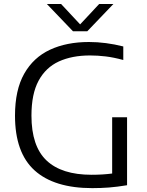

<svg xmlns="http://www.w3.org/2000/svg" viewBox="-20 -966 761 992"><path d="M457 6Q260 6 158.8 -85.5Q57.5 -177 57.5 -368.5Q57.5 -501 105 -585Q152.5 -669 238.2 -709Q324 -749 439.5 -749Q526 -749 617 -726V-656Q567.5 -669.5 526 -674.5Q484.5 -679.5 445 -679.5Q352 -679.5 284.2 -648.5Q216.5 -617.5 179.5 -549.2Q142.5 -481 142.5 -368.5Q142.5 -210.5 220.5 -136.8Q298.5 -63 453 -63Q510.5 -63 559.5 -69.5V-360H636.5V-9Q585 -0.5 543.2 2.8Q501.5 6 457 6ZM357 -804.5 222 -945.5H295.5L394 -840L492.5 -945.5H566L431 -804.5Z"/></svg>

Font: Encode Sans Semi Expanded
Style: Regular
Weight: 400
Width: 6
Designer: Multiple Designers
Foundry: Impallari Type
Version: Version 3.000; ttfautohint (v1.8.3) -l 8 -r 50 -G 200 -x 14 